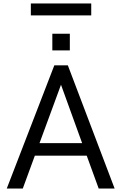

<svg xmlns="http://www.w3.org/2000/svg" viewBox="-20 -1088 701 1108"><path d="M454 -262 332 -599 208 -262ZM641.5 0H549.5L480.5 -189.5H181L111.5 0H19L293.5 -711H371.5ZM383 -797H282V-893.5H383ZM506.5 -999H158V-1068H506.5Z"/></svg>

Font: Roberto Sans
Style: Regular
Weight: 400
Designer: Google (font) & Cristiano Sobral (main changes)
Version: Version 1.500; ttfautohint (v1.8.4.7-5d5b-dirty)